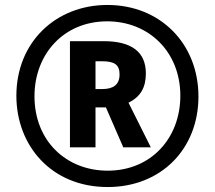

<svg xmlns="http://www.w3.org/2000/svg" viewBox="-20 -744 866 774"><path d="M414 10C629 10 780 -143 780 -355C780 -567 627 -724 413 -724C205 -724 46 -574 46 -358C46 -157 187 10 414 10ZM414 -56C248 -56 119 -175 119 -356C119 -526 237 -658 412 -658C580 -658 707 -535 707 -358C707 -188 590 -56 414 -56ZM262 -150H365V-311H407L477 -150H588L498 -330C547 -354 568 -392 568 -448C568 -535 510 -578 398 -578H262ZM392 -385H365V-497H392C443 -497 462 -482 462 -444C462 -402 436 -385 392 -385Z"/></svg>

Font: Noto Sans Lao Looped ExtraCondensed
Style: Bold
Weight: 700
Width: 2
Designer: Mark Frömberg, Ben Mitchell
Foundry: The Fontpad Ltd
Version: Version 1.002